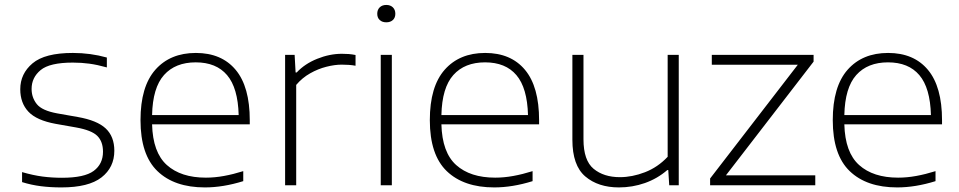

<svg xmlns="http://www.w3.org/2000/svg" viewBox="-20 -768 3976 796"><path d="M234.5 9Q189.5 9 149.8 4Q110 -1 71.5 -13V-54.5Q118 -41 156.8 -36Q195.5 -31 237 -31Q330 -31 368.5 -59.5Q407 -88 407 -139Q407 -181 383.5 -204.5Q360 -228 296 -239.5L211 -254.5Q131.5 -269 97.8 -305Q64 -341 64 -398Q64 -462.5 115 -505.5Q166 -548.5 282 -548.5Q355 -548.5 423 -529.5V-488.5Q383.5 -499.5 350.8 -504Q318 -508.5 282 -508.5Q186 -508.5 148.5 -477.5Q111 -446.5 111 -399.5Q111 -363.5 132.5 -336.5Q154 -309.5 217 -298L302 -283Q382.5 -269 418.2 -235.5Q454 -202 454 -143Q454 -74 400.8 -32.5Q347.5 9 234.5 9Z M829.5 9Q703 9 632.8 -58.5Q562.5 -126 562.5 -270Q562.5 -409 624 -478.8Q685.5 -548.5 792 -548.5Q898.5 -548.5 957 -478.5Q1015.5 -408.5 1015.5 -269.5V-252.5H610.5Q613.5 -136 671.8 -83.8Q730 -31.5 833.5 -31.5Q870 -31.5 908.5 -38.5Q947 -45.5 988.5 -58.5V-17Q905 9 829.5 9ZM791.5 -509.5Q707 -509.5 660 -457Q613 -404.5 610.5 -291H969.5Q966.5 -403.5 921.5 -456.5Q876.5 -509.5 791.5 -509.5Z M1162 0V-540.5H1201.5L1205.5 -467.5H1210Q1243.5 -503.5 1295 -524.2Q1346.5 -545 1397.5 -545Q1413 -545 1425.8 -544Q1438.5 -543 1454 -540V-495.5Q1440.5 -498 1426.2 -499Q1412 -500 1396.5 -500Q1367.5 -500 1333 -491.2Q1298.5 -482.5 1265.8 -464Q1233 -445.5 1208 -416V0Z M1558.5 0V-540.5H1604.5V0ZM1581.5 -675.5Q1564.5 -675.5 1554.2 -685Q1544 -694.5 1544 -711Q1544 -727.5 1554.2 -737.5Q1564.5 -747.5 1581.5 -747.5Q1598.5 -747.5 1608.8 -737.5Q1619 -727.5 1619 -711Q1619 -694.5 1608.8 -685Q1598.5 -675.5 1581.5 -675.5Z M2029 9Q1902.5 9 1832.2 -58.5Q1762 -126 1762 -270Q1762 -409 1823.5 -478.8Q1885 -548.5 1991.5 -548.5Q2098 -548.5 2156.5 -478.5Q2215 -408.5 2215 -269.5V-252.5H1810Q1813 -136 1871.2 -83.8Q1929.5 -31.5 2033 -31.5Q2069.5 -31.5 2108 -38.5Q2146.5 -45.5 2188 -58.5V-17Q2104.5 9 2029 9ZM1991 -509.5Q1906.5 -509.5 1859.5 -457Q1812.5 -404.5 1810 -291H2169Q2166 -403.5 2121 -456.5Q2076 -509.5 1991 -509.5Z M2546 9Q2460 9 2406.5 -36.5Q2353 -82 2353 -188.5V-540.5H2399V-190.5Q2399 -103 2441 -68.2Q2483 -33.5 2550 -33.5Q2601 -33.5 2654 -54Q2707 -74.5 2748 -118V-540.5H2794V0H2754.5L2750.5 -63H2746.5Q2705.5 -27.5 2653.8 -9.2Q2602 9 2546 9Z M2924 0V-28L3287.5 -499.5H2931V-540.5H3353V-512.5L2989.5 -41H3360V0Z M3699.5 9Q3573 9 3502.8 -58.5Q3432.5 -126 3432.5 -270Q3432.5 -409 3494 -478.8Q3555.5 -548.5 3662 -548.5Q3768.5 -548.5 3827 -478.5Q3885.5 -408.5 3885.5 -269.5V-252.5H3480.5Q3483.5 -136 3541.8 -83.8Q3600 -31.5 3703.5 -31.5Q3740 -31.5 3778.5 -38.5Q3817 -45.5 3858.5 -58.5V-17Q3775 9 3699.5 9ZM3661.5 -509.5Q3577 -509.5 3530 -457Q3483 -404.5 3480.5 -291H3839.5Q3836.5 -403.5 3791.5 -456.5Q3746.5 -509.5 3661.5 -509.5Z"/></svg>

Font: Encode Sans Expanded Expanded ExtraLight
Style: Regular
Weight: 200
Width: 7
Designer: Multiple Designers
Foundry: Impallari Type
Version: Version 3.000; ttfautohint (v1.8.3) -l 8 -r 50 -G 200 -x 14 